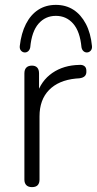

<svg xmlns="http://www.w3.org/2000/svg" viewBox="-20 -761 397 787"><path d="M111 6Q96 6 88 -2Q80 -10 80 -25V-460Q80 -476 88 -484Q96 -492 111 -492Q125 -492 132.5 -484Q140 -476 140 -460V-371H130Q148 -430 194.5 -462Q241 -494 306 -495Q318 -496 326 -490Q334 -484 334 -471Q335 -457 328 -449.5Q321 -442 305 -440L291 -439Q220 -432 181 -392Q142 -352 142 -284V-25Q142 -10 134.5 -2Q127 6 111 6ZM82 -546Q73 -546 66.5 -553Q60 -560 61 -572Q67 -625 86.5 -663Q106 -701 137 -721Q168 -741 209 -741Q250 -741 281 -721Q312 -701 332 -663Q352 -625 357 -572Q358 -560 351.5 -553Q345 -546 336 -546Q328 -546 322 -551.5Q316 -557 314 -567Q308 -632 280 -664Q252 -696 209 -696Q166 -696 138 -664Q110 -632 104 -567Q102 -557 96 -551.5Q90 -546 82 -546Z"/></svg>

Font: Nunito ExtraLight Light
Style: Regular
Weight: 300
Version: Version 3.602